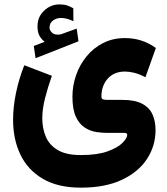

<svg xmlns="http://www.w3.org/2000/svg" viewBox="-20 -614 765 880"><path d="M184.6 -422.4Q168 -436 159.9 -451.9Q151.9 -467.8 151.9 -493.2Q151.9 -537.1 182.4 -565.4Q212.9 -593.8 252 -593.8Q273.4 -593.8 287.4 -589.1Q301.3 -584.5 315.9 -576.2L316.4 -516.6Q286.6 -531.7 258.8 -531.7Q239.7 -531.7 223.4 -520.3Q207 -508.8 207 -486.8Q207.5 -474.1 219.2 -463.4Q231 -452.6 256.3 -456.1Q256.8 -456.1 259.8 -457L331.5 -482.9L339.8 -424.8L143.1 -347.2L134.8 -403.3ZM350.6 246.1Q245.6 246.1 176.5 205.6Q107.4 165 73.7 95Q40 24.9 40 -64.5Q40 -124 53.2 -187.7Q66.4 -251.5 91.3 -314.9L217.8 -266.6Q199.2 -213.9 186.5 -164.1Q173.8 -114.3 173.8 -71.8Q173.8 -25.9 189.9 12.5Q206.1 50.8 244.6 73.7Q283.2 96.7 350.6 96.7Q425.8 96.7 472.7 79.8Q519.5 63 541.3 41Q563 19 563 3.9Q563 -4.9 550.3 -4.9H471.2Q448.2 -4.9 420.9 -9Q393.6 -13.2 368.7 -29.1Q343.8 -44.9 327.9 -78.6Q312 -112.3 312 -170.9Q312 -222.2 328.9 -270Q345.7 -317.9 377.2 -356.2Q408.7 -394.5 453.1 -417Q497.6 -439.5 552.2 -439.5Q632.3 -439.5 694.3 -394L646.5 -259.8Q619.6 -274.4 595.7 -280.3Q571.8 -286.1 553.2 -286.1Q502.4 -286.1 473.6 -253.4Q444.8 -220.7 444.8 -171.4Q444.8 -160.6 453.1 -158.4Q461.4 -156.2 471.2 -156.2H540.5Q598.6 -156.2 631.8 -138.4Q665 -120.6 679 -89.4Q692.9 -58.1 692.9 -18.1Q692.9 54.7 653.6 114.7Q614.3 174.8 538.1 210.4Q461.9 246.1 350.6 246.1Z"/></svg>

Font: Vazirmatn RD Black
Style: Regular
Weight: 900
Designer: Saber Rastikerdar
Foundry: Saber Rastikerdar
Version: Version 32.102